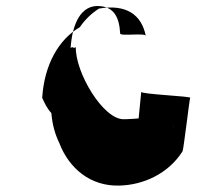

<svg xmlns="http://www.w3.org/2000/svg" viewBox="-20 -600 724 628"><path d="M384 -210C317 -210 226 -363 228 -446C221 -439 217 -451 211 -442C216 -524 246 -586 307 -580C352 -576 370 -545 373 -491C370 -480 458 -494 457 -482C443 -553 392 -587 304 -572C280 -557 258 -536 241 -511C172 -471 125 -389 118 -280C126 -262 135 -244 148 -230C151 -193 160 -161 174 -132C206 -49 276 10 371 7C448 5 530 -31 577 -105C580 -107 600 -278 602 -280C610 -285 435 -292 442 -300L431 -188H548C545 -160 554 -262 550 -237C535 -218 411 -210 384 -210Z"/></svg>

Font: Ugly Stick
Style: It
Weight: 400
Designer: Stig
Foundry: Cannot Into Space Fonts
Version: Version 0.99